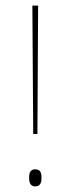

<svg xmlns="http://www.w3.org/2000/svg" viewBox="-20 -659 252 685"><path d="M113.5 -181H98.5L95.5 -639H116ZM105.5 6Q95 6 89.5 -1.2Q84 -8.5 84 -22.5V-27.5Q84 -41.5 89.5 -48.2Q95 -55 105.5 -55Q117 -55 122.5 -48.2Q128 -41.5 128 -27.5V-22.5Q128 -8.5 122.5 -1.2Q117 6 105.5 6Z"/></svg>

Font: Anek Tamil Medium Thin
Style: Regular
Weight: 250
Version: Version 1.003